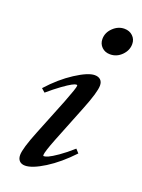

<svg xmlns="http://www.w3.org/2000/svg" viewBox="-135 -752 612 827"><g transform="rotate(20 171.0 -338.5)"><path d="M267.1 -564.5Q243.7 -564.5 228.8 -579.1Q213.9 -593.8 213.9 -615.7Q213.9 -645 236.8 -667.2Q259.8 -689.5 288.6 -689.5Q312 -689.5 327.1 -675Q342.3 -660.6 342.3 -638.7Q342.3 -609.4 319.8 -586.9Q297.4 -564.5 267.1 -564.5ZM86.9 11.2Q70.3 11.2 61 1.7Q51.8 -7.8 51.8 -24.9Q51.8 -55.2 85.9 -139.6L153.3 -307.6Q180.7 -377.9 180.7 -388.7Q180.7 -392.6 175.8 -392.6Q170.4 -392.6 156.5 -385.3Q142.6 -377.9 116.2 -358.9Q89.8 -339.8 58.6 -313L42 -327.6Q93.8 -385.3 150.1 -421.6Q206.5 -458 236.8 -458Q253.9 -458 263.4 -449Q272.9 -439.9 272.9 -423.3Q272.9 -392.6 239.3 -308.6L171.4 -138.2Q146 -73.7 146 -58.6Q146 -54.7 149.4 -54.7Q155.8 -54.7 169.2 -60.5Q182.6 -66.4 210.2 -85.4Q237.8 -104.5 270 -133.3L285.2 -116.7Q230 -58.1 174.6 -23.4Q119.1 11.2 86.9 11.2Z"/></g></svg>

Font: Elstob 8pt Medium
Style: Italic
Weight: 500
Italic angle: -20°
Designer: Peter S. Baker
Version: Version 1.015